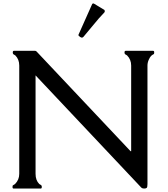

<svg xmlns="http://www.w3.org/2000/svg" viewBox="-20 -1095 978 1115"><path d="M515.6 -1072.3Q522 -1077.6 528.3 -1072.3L585.9 -1037.6Q591.3 -1029.8 585.9 -1022.5Q585.9 -1022.5 553.7 -987.8L464.8 -881.3Q454.1 -869.1 436.5 -888.2Q433.6 -891.1 437 -896ZM184.1 -799.8Q188.5 -799.8 192.4 -795.9L738.3 -216.8H741.7V-714.4Q741.7 -749.5 717.8 -773.4Q715.8 -775.4 709.5 -778.3Q703.1 -781.2 703.1 -790.5Q703.1 -799.8 709.5 -799.8H869.1Q875.5 -799.8 875.5 -791.3Q875.5 -782.7 873.3 -781Q871.1 -779.3 867.2 -777.6Q863.3 -775.9 856.9 -769.5Q850.6 -763.2 843.5 -747.1Q836.4 -731 836.4 -714.4V-25.9Q836.4 -7.8 831.8 -3.9Q827.1 0 816.9 0Q806.6 0 800.3 -5.9L186.5 -657.2V-85.4Q186.5 -47.9 208 -26.4Q210 -24.4 216.3 -21.5Q222.7 -18.6 222.7 -9.3Q222.7 0 216.3 0H59.1Q52.7 0 52.7 -8.5Q52.7 -17.1 54.9 -18.8Q57.1 -20.5 61 -22.2Q64.9 -23.9 67.4 -26.4Q91.8 -50.8 91.8 -85.4V-714.4Q91.8 -750.5 68.8 -773.4Q66.9 -775.4 60.5 -778.3Q54.2 -781.2 54.2 -790.5Q54.2 -799.8 60.5 -799.8Z"/></svg>

Font: Della Respira
Style: Regular
Weight: 500
Version: Version 0.201